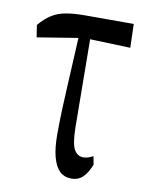

<svg xmlns="http://www.w3.org/2000/svg" viewBox="-71 -576 525 689"><g transform="rotate(10 191.5 -231.5)"><path d="M25.9 -416 19 -460Q40 -484.9 62 -499Q84 -513.2 113.8 -518.6Q143.6 -523.9 183.1 -523.9H360.8L363.3 -437.5L194.8 -443.4ZM237.3 61.5Q210.4 61.5 193.6 45.4Q176.8 29.3 168 -3.7Q159.2 -36.6 159.2 -85.9Q159.2 -127 160.9 -174.8Q162.6 -222.7 165.5 -274.2Q168.5 -325.7 170.9 -378.7Q173.3 -431.6 176.8 -481.4H215.8L219.2 -121.6Q220.2 -61.5 232.2 -41.3Q244.1 -21 265.6 -21Q273.9 -21 283.2 -23.9Q292.5 -26.9 300.8 -31.7L306.6 -1.5Q293.5 31.2 277.1 46.4Q260.7 61.5 237.3 61.5Z"/></g></svg>

Font: Scarab Serif
Style: Regular
Weight: 400
Designer: John Roberts
Foundry: Scarab
Version: 1.0